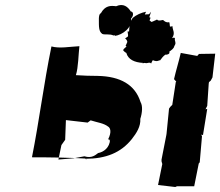

<svg xmlns="http://www.w3.org/2000/svg" viewBox="-20 -745 882 769"><path d="M284 -444C294 -476 294 -527 298 -560C258 -558 219 -550 186 -559C155 -408 137 -260 108 -115C176 -115 251 -114 323 -110C325 -109 325 -108 327 -106L321 -109C404 -109 464 -133 508 -188C527 -212 544 -239 542 -269C550 -294 552 -321 543 -336C521 -406 462 -439 372 -441C343 -441 314 -442 284 -444ZM413 -187C423 -186 415 -185 419 -182L421 -186C419 -153 395 -136 373 -132C362 -124 348 -110 318 -119L275 -111L214 -106L226 -164L241 -185L244 -264L331 -254L343 -263C371 -254 395 -252 413 -238C422 -233 428 -216 413 -187ZM758 1V0L776 -90L780 -95L789 -199L786 -206L793 -204L810 -309L803 -307L810 -321L816 -410L817 -416L824 -422L831 -435L842 -530L777 -529L770 -521L704 -533C696 -498 685 -463 677 -428L686 -418L684 -416L670 -325L662 -317L657 -310L647 -209L646 -203L627 -106V-99L630 -88L613 -4L682 4L689 1ZM445 -720C423 -723 401 -723 384 -692C376 -690 376 -671 376 -670C376 -638 375 -619 390 -609C398 -605 421 -610 434 -603C442 -604 443 -605 439 -601C471 -605 511 -635 505 -671C517 -683 514 -699 504 -699C492 -718 474 -733 445 -720ZM579 -663 583 -674 578 -676 585 -698 577 -688 560 -687 565 -698C545 -694 527 -686 511 -673C503 -659 497 -640 497 -619H491L493 -604L492 -597L494 -600L481 -591C486 -588 489 -583 490 -577L483 -561L487 -559L476 -549L473 -544C476 -540 480 -536 486 -533C493 -507 518 -495 553 -493L550 -491L558 -493L566 -492C567 -491 583 -498 585 -490C588 -500 587 -490 587 -493C587 -497 592 -503 592 -504C612 -495 618 -506 621 -503C628 -513 634 -520 642 -526C644 -525 663 -527 658 -538C667 -545 676 -550 678 -560C684 -571 684 -570 680 -586C680 -586 685 -599 669 -592C684 -614 670 -625 671 -640C655 -636 663 -639 658 -656C646 -654 641 -658 633 -665C630 -665 613 -659 609 -667C599 -660 595 -667 604 -664L587 -657Z"/></svg>

Font: Asimov Print
Style: DIt
Weight: 250
Width: 0
Designer: Google
Version: Version 2.000980: 2014